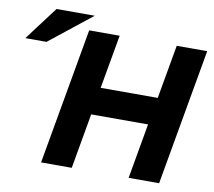

<svg xmlns="http://www.w3.org/2000/svg" viewBox="-175 -877 1088 974"><g transform="rotate(10 369.0 -390.0)"><path d="M97 0H255L305 -284H598L548 0H705L829 -702H672L623 -425H329L378 -702H221ZM-91 -607H18L236 -780H39Z"/></g></svg>

Font: Geom Bold
Style: Bold Italic
Weight: 700
Italic angle: -10°
Version: Version 1.102